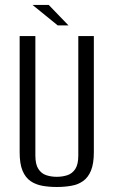

<svg xmlns="http://www.w3.org/2000/svg" viewBox="-20 -735 453 767"><path d="M206.7 12Q176 12 149.2 7.2Q122.3 2.4 101.8 -11.7Q81.3 -25.9 69.9 -53.4Q58.5 -80.9 58.5 -126.7V-591H121.3V-113.6Q121.3 -78.4 133.3 -60Q145.3 -41.6 164.6 -35.2Q183.9 -28.7 206.7 -28.7Q229.5 -28.7 249.2 -35.2Q268.8 -41.6 280.8 -60Q292.8 -78.4 292.8 -113.6V-591H354.9V-127Q354.9 -81.2 343.5 -53.5Q332.1 -25.9 311.9 -11.7Q291.8 2.4 264.6 7.2Q237.4 12 206.7 12ZM210.5 -633.6 110 -715.2H174.8L253.5 -633.6Z"/></svg>

Font: Alumni Sans Thin
Style: Regular
Weight: 100
Designer: Robert E. Leuschke
Foundry: Robert E. Leuschke
Version: Version 1.018